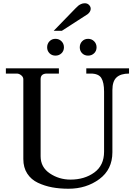

<svg xmlns="http://www.w3.org/2000/svg" viewBox="-20 -1142 855 1177"><path d="M16 -691V-723H341V-691H264Q229 -689 229 -657V-184Q229 -117 285.5 -79Q342 -41 412 -41Q498 -41 558 -84.5Q618 -128 618 -212V-580Q618 -637 601 -664Q584 -691 536 -691H509V-723H771V-691Q720 -691 694.5 -667.5Q669 -644 669 -590V-209Q669 -103 589 -44Q509 15 400 15Q346 15 300 6.5Q254 -2 212.5 -21.5Q171 -41 147 -78Q123 -115 123 -167V-656Q123 -670 110 -680.5Q97 -691 83 -691ZM283.5 -815.5Q269 -830 269 -852Q269 -874 283.5 -889Q298 -904 320 -904Q342 -904 357 -889Q372 -874 372 -852Q372 -830 357 -815.5Q342 -801 320 -801Q298 -801 283.5 -815.5ZM483.5 -815.5Q469 -830 469 -852Q469 -874 483.5 -889Q498 -904 520 -904Q542 -904 557 -889Q572 -874 572 -852Q572 -830 557 -815.5Q542 -801 520 -801Q498 -801 483.5 -815.5ZM309 -953 443 -1091Q455 -1103 460.5 -1107.5Q466 -1112 476.5 -1117Q487 -1122 500 -1122Q516 -1122 526 -1111.5Q536 -1101 536 -1089Q536 -1063 500 -1044L359 -953Q359 -953 309 -953Z"/></svg>

Font: Academico
Style: Regular
Weight: 400
Foundry: Steinberg Media Technologies GmbH
Version: Version 0.902